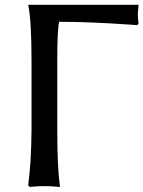

<svg xmlns="http://www.w3.org/2000/svg" viewBox="-20 -763 593 794"><path d="M96.7 2Q109.4 -90.8 110.4 -226.6V-508.8Q110.4 -677.7 96.7 -743.2H552.7V-739.3L549.8 -705.1Q549.8 -688.5 552.7 -667V-666L547.9 -659.2H545.9L517.6 -661.1Q349.6 -672.9 224.6 -672.9Q216.8 -640.6 216.8 -508.8V-226.6Q216.8 -70.3 227.5 2V10.7L222.7 9.8L208 8.8Q193.4 6.8 163.6 6.8Q133.8 6.8 119.1 8.8L105.5 9.8H102.5L96.7 3.9Z"/></svg>

Font: GenEi LateMin P v2
Style: Medium
Weight: 500
Designer: o_tamon (Modified)
Foundry: o_tamon / Adobe Systems Incorporated / FONT 910 / Philipp H. Poll
Version: Version 2.1;Original Version 1.004